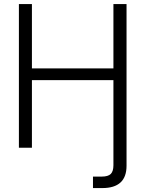

<svg xmlns="http://www.w3.org/2000/svg" viewBox="-20 -748 736 972"><path d="M450.7 204.1V146H494.6Q527.3 146 540.8 132.6Q554.2 119.1 554.2 88.4V-342.3H141.6V0H75.7V-727.5H141.6V-401.9H554.2V-727.5H620.6V91.3Q620.6 204.1 498 204.1Z"/></svg>

Font: Inter Display Light
Style: Regular
Weight: 300
Designer: Rasmus Andersson
Foundry: rsms
Version: Version 4.000;git-a52131595